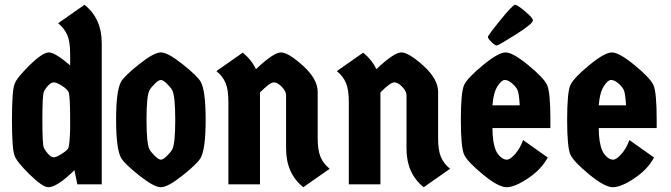

<svg xmlns="http://www.w3.org/2000/svg" viewBox="-20 -770 2803 802"><path d="M273 -497V-546Q273 -597 261 -624Q249 -651 223 -673L333 -750Q405 -693 405 -589V0H303L291 -59Q218 12 182 12Q158 12 103.5 -41.5Q49 -95 41 -120Q30 -145 30 -269.5Q30 -394 41 -419Q49 -444 103.5 -497.5Q158 -551 184 -551Q210 -551 273 -497ZM265 -150Q271 -164 273 -231V-268Q273 -374 266 -386.5Q259 -399 237.5 -412.5Q216 -426 205 -426Q194 -426 181.5 -413Q169 -400 163 -386Q157 -372 157 -269.5Q157 -167 163 -153.5Q169 -140 181.5 -126.5Q194 -113 204.5 -113Q215 -113 236.5 -126.5Q258 -140 265 -150Z M699 -145Q712 -167 712 -269Q712 -371 699 -394Q692 -406 676.5 -421Q661 -436 652 -436Q643 -436 627.5 -421Q612 -406 605 -394Q592 -372 592 -270Q592 -168 605 -145Q612 -133 627.5 -118Q643 -103 652 -103Q661 -103 676.5 -118Q692 -133 699 -145ZM486 -110Q465 -147 465 -270Q465 -393 486 -429Q500 -453 561.5 -502Q623 -551 652 -551Q681 -551 742.5 -502Q804 -453 818 -429Q839 -393 839 -270Q839 -147 818 -110Q804 -86 742.5 -37Q681 12 652 12Q623 12 561.5 -37Q500 -86 486 -110Z M1066 0H934V-345Q934 -396 922 -424Q910 -452 884 -473L994 -550Q1031 -520 1049 -481Q1123 -551 1153.5 -551Q1184 -551 1245.5 -495.5Q1307 -440 1307 -386V-193Q1307 -142 1319 -114Q1331 -86 1357 -65L1247 12Q1175 -45 1175 -150V-372Q1175 -389 1157 -407.5Q1139 -426 1123.5 -426Q1108 -426 1066 -384Z M1569 0H1437V-345Q1437 -396 1425 -424Q1413 -452 1387 -473L1497 -550Q1534 -520 1552 -481Q1626 -551 1656.5 -551Q1687 -551 1748.5 -495.5Q1810 -440 1810 -386V-193Q1810 -142 1822 -114Q1834 -86 1860 -65L1750 12Q1678 -45 1678 -150V-372Q1678 -389 1660 -407.5Q1642 -426 1626.5 -426Q1611 -426 1569 -384Z M2279 -271V-235H2037Q2037 -175 2052 -140Q2057 -128 2070 -115.5Q2083 -103 2097 -103Q2111 -103 2132 -127Q2153 -151 2165 -185L2268 -112Q2241 -62 2185.5 -25Q2130 12 2096 12Q2062 12 1997.5 -41Q1933 -94 1919 -123.5Q1905 -153 1905 -269.5Q1905 -386 1919 -415.5Q1933 -445 1997.5 -498Q2062 -551 2092 -551Q2122 -551 2186.5 -498Q2251 -445 2265 -415.5Q2279 -386 2279 -271ZM2037 -330H2151Q2148 -383 2140.5 -396.5Q2133 -410 2117.5 -423Q2102 -436 2088.5 -436Q2075 -436 2058 -409.5Q2041 -383 2037 -330ZM2206 -685Q2206 -671 2134 -625.5Q2062 -580 2055 -580Q2048 -580 2033 -594.5Q2018 -609 2018 -615.5Q2018 -622 2070 -686Q2122 -750 2131.5 -750Q2141 -750 2173.5 -722.5Q2206 -695 2206 -685Z M2723 -271V-235H2481Q2481 -175 2496 -140Q2501 -128 2514 -115.5Q2527 -103 2541 -103Q2555 -103 2576 -127Q2597 -151 2609 -185L2712 -112Q2685 -62 2629.5 -25Q2574 12 2540 12Q2506 12 2441.5 -41Q2377 -94 2363 -123.5Q2349 -153 2349 -269.5Q2349 -386 2363 -415.5Q2377 -445 2441.5 -498Q2506 -551 2536 -551Q2566 -551 2630.5 -498Q2695 -445 2709 -415.5Q2723 -386 2723 -271ZM2481 -330H2595Q2592 -383 2584.5 -396.5Q2577 -410 2561.5 -423Q2546 -436 2532.5 -436Q2519 -436 2502 -409.5Q2485 -383 2481 -330Z"/></svg>

Font: Germania One
Style: Regular
Weight: 400
Designer: John Vargas Beltran
Foundry: John Vargas Beltran
Version: Version 1.001